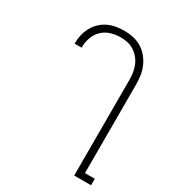

<svg xmlns="http://www.w3.org/2000/svg" viewBox="-180 -846 859 948"><g transform="rotate(30 250.0 -371.5)"><path d="M391 0V-540Q391 -561 388.5 -581.5Q386 -602 378.5 -621.5Q371 -641 358 -657.5Q345 -674 327.5 -685.5Q310 -697 290 -701.5Q270 -706 249 -706Q221 -706 193.5 -697.5Q166 -689 146 -669.5Q126 -650 116.5 -623Q107 -596 107 -568V-565H67V-568Q67 -592 72.5 -615.5Q78 -639 89.5 -660Q101 -681 118 -697.5Q135 -714 156.5 -724.5Q178 -735 201.5 -739Q225 -743 249 -743Q275 -743 300.5 -737.5Q326 -732 348 -718.5Q370 -705 386.5 -685Q403 -665 413.5 -641Q424 -617 427.5 -591.5Q431 -566 431 -540V-37H487V0Z"/></g></svg>

Font: Iosevka Extralight
Style: Regular
Weight: 200
Monospace: yes
Designer: Belleve Invis
Foundry: Belleve Invis
Version: Version 32.0.1; ttfautohint (v1.8.4)